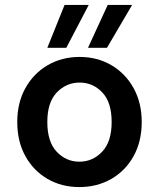

<svg xmlns="http://www.w3.org/2000/svg" viewBox="-20 -747 645 779"><path d="M302 12Q230 12 173 -21Q116 -54 83 -113.5Q50 -173 50 -252Q50 -330 83 -389.5Q116 -449 173.5 -482.5Q231 -516 303 -516Q375 -516 432 -482.5Q489 -449 522 -389.5Q555 -330 555 -252Q555 -173 522 -113.5Q489 -54 431.5 -21Q374 12 302 12ZM302 -91Q356 -91 394.5 -131.5Q433 -172 433 -252Q433 -332 395 -372Q357 -412 303 -412Q249 -412 210.5 -372Q172 -332 172 -252Q172 -172 210 -131.5Q248 -91 302 -91ZM337 -553 417 -727H516L414 -553ZM172 -553 242 -727H340L249 -553Z"/></svg>

Font: DM Sans SemiBold
Style: Regular
Weight: 600
Designer: Colophon Foundry, Jonny Pinhorn
Foundry: Colophon Foundry
Version: Version 4.004; ttfautohint (v1.8.4.7-5d5b)